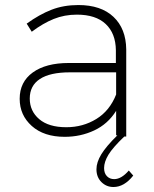

<svg xmlns="http://www.w3.org/2000/svg" viewBox="-20 -542 611 762"><path d="M58.1 -149.9Q58.1 -216.8 110.1 -254.4Q162.1 -292 252.9 -292H439.9V-342.8Q439 -409.7 399.4 -446.8Q359.9 -483.9 285.2 -483.9Q235.8 -483.9 193.4 -466.8Q150.9 -449.7 106 -416L85.9 -448.2Q136.7 -484.9 184.6 -503.4Q232.4 -522 291 -522Q380.9 -522 430.4 -475.1Q480 -428.2 481 -346.2V0H473.1Q427.7 43.5 410.4 72Q393.1 100.6 393.1 125Q393.1 145.5 404.3 157.2Q415.5 168.9 433.1 168.9Q461.9 168.9 491.2 134.8L508.8 154.8Q473.1 200.2 430.2 200.2Q402.3 200.2 382.6 180.7Q362.8 161.1 362.8 129.9Q362.8 102.1 382.1 70.3Q401.4 38.6 445.8 -4.9H440.9V-102.1Q408.2 -49.8 354 -24.4Q299.8 1 236.8 1Q154.3 1 106.2 -42Q58.1 -85 58.1 -149.9ZM98.1 -150.9Q98.1 -101.1 135.7 -69.1Q173.3 -37.1 243.2 -37.1Q309.1 -37.1 362.3 -69.8Q415.5 -102.5 440.9 -167V-254.9H256.8Q178.7 -254.9 138.4 -228.5Q98.1 -202.1 98.1 -150.9Z"/></svg>

Font: Trueno UltraLight
Style: Regular
Weight: 250
Designer: Julieta Ulanovsky
Foundry: Julieta Ulanovsky
Version: Version 3.001b | FøM Fix